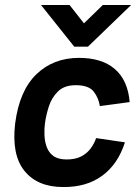

<svg xmlns="http://www.w3.org/2000/svg" viewBox="-20 -743 548 773"><path d="M279 -555 145 -723H260L318 -649L394 -723H508L334 -555ZM234 10Q131 10 78.5 -55Q26 -120 41 -246Q58 -378 126.5 -444Q195 -510 298 -510Q391 -510 443 -464.5Q495 -419 502 -332L382 -316Q377 -349 357 -374.5Q337 -400 285 -400Q239 -400 213.5 -375Q188 -350 176.5 -314Q165 -278 161 -246Q158 -224 159 -199Q160 -174 168 -151.5Q176 -129 195 -115Q214 -101 248 -101Q284 -101 307.5 -113.5Q331 -126 345.5 -146Q360 -166 367 -187L483 -170Q455 -82 391.5 -35.5Q328 11 234 10Z"/></svg>

Font: Haskoy Bold
Style: Italic
Weight: 700
Designer: Ertekin Erdin
Foundry: Ertekin Erdin
Version: Version 2.000; ttfautohint (v1.8.4.7-5d5b)